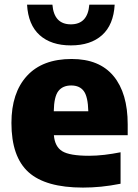

<svg xmlns="http://www.w3.org/2000/svg" viewBox="-20 -818 609 848"><path d="M346.5 10.5Q181.5 10.5 106 -57.5Q30.5 -125.5 30.5 -275Q30.5 -408 99 -482.8Q167.5 -557.5 296.5 -557.5Q419 -557.5 481.5 -482Q544 -406.5 544 -268.5V-221H218Q222 -170.5 254.8 -150.2Q287.5 -130 373.5 -130Q406 -130 441.8 -134.2Q477.5 -138.5 512.5 -145.5V-6.5Q467 2.5 426.5 6.5Q386 10.5 346.5 10.5ZM294.5 -440.5Q257 -440.5 237.8 -415.8Q218.5 -391 217.5 -326.5H370Q368.5 -390.5 350.2 -415.5Q332 -440.5 294.5 -440.5ZM293 -617.5Q205.5 -617.5 155 -663Q104.5 -708.5 99.5 -797.5H211.5Q218.5 -710.5 293 -710.5Q367.5 -710.5 374.5 -797.5H486.5Q481.5 -708.5 431 -663Q380.5 -617.5 293 -617.5Z"/></svg>

Font: Encode Sans XBd
Style: Regular
Weight: 800
Designer: Multiple Designers
Foundry: Impallari Type
Version: Version 3.002; ttfautohint (v1.8.3) -l 8 -r 50 -G 200 -x 14 